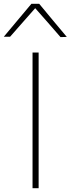

<svg xmlns="http://www.w3.org/2000/svg" viewBox="-61 -989 371 1009"><path d="M110 0V-713H142V0ZM257 -794Q223.5 -832.5 191 -870Q158 -907 124 -946Q90.5 -907.5 58 -871Q25.5 -834 -8 -796H-41Q-5 -839 31.2 -882.2Q67.5 -925.5 104 -969H145Q181 -925.5 217.2 -882Q253.5 -838.5 290 -795Z"/></svg>

Font: Heraclito Thin
Style: Regular
Weight: 100
Designer: Kostas Bartsokas (font) & Cristiano Sobral (main changes)
Foundry: Kostas Bartsokas (font) & Cristiano Sobral (main changes)
Version: Version 1.00;July 8, 2020;FontCreator 13.0.0.2655 64-bit